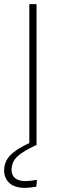

<svg xmlns="http://www.w3.org/2000/svg" viewBox="-23 -702 316 930"><path d="M156 169 153 202Q123 208 98 208Q48 208 22.5 184.5Q-3 161 -3 123Q-3 81 27 50Q57 19 119 -9V-682H154V0Q89 30 61 56Q33 82 33 121Q33 146 49.5 160.5Q66 175 100 175Q125 175 156 169Z"/></svg>

Font: FiraGO UltraLight
Style: Regular
Weight: 200
Designer: bBox Type
Foundry: bBox Type GmbH
Version: Version 1.001